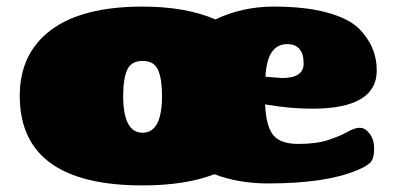

<svg xmlns="http://www.w3.org/2000/svg" viewBox="-20 -541 1204 583"><path d="M413 22Q40 22 40 -250Q40 -379 135 -450Q230 -521 413 -521Q544 -521 634 -482Q716 -521 811 -521Q906 -521 971 -503.5Q1036 -486 1068 -456Q1124 -401 1124 -327Q1124 -211 928 -211Q859 -211 785 -224V-223Q788 -158 809.5 -131Q831 -104 886 -104Q941 -104 977 -116Q1013 -128 1035 -140.5Q1057 -153 1072.5 -153Q1088 -153 1099 -139Q1116 -121 1116 -89.5Q1116 -58 1103.5 -46.5Q1091 -35 1064 -24Q969 16 794 16Q704 16 631 -12Q543 22 413 22ZM472 -250Q472 -301 460 -328.5Q448 -356 413 -356Q378 -356 366 -328.5Q354 -301 354 -250Q354 -138 413 -138Q472 -138 472 -250ZM852 -407Q791 -407 786 -308Q834 -304 836 -304Q902 -304 902 -348Q902 -407 852 -407Z"/></svg>

Font: Chango
Style: Regular
Weight: 400
Designer: Manuel Lupez
Foundry: Fontstage
Version: Version 1.001